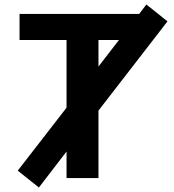

<svg xmlns="http://www.w3.org/2000/svg" viewBox="-20 -792 774 854"><path d="M599 -730 631 -772 725 -697 418 -300V0H276V-118L153 42L59 -33L276 -313V-614H67V-730ZM418 -496 509 -614H418Z"/></svg>

Font: M PLUS 1p
Style: Bold
Weight: 700
Version: Version 1.062